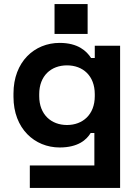

<svg xmlns="http://www.w3.org/2000/svg" viewBox="-20 -720 678 940"><path d="M126 200H568V-496H444V-436H426C404 -470 362 -510 272 -510C149 -510 46 -418 46 -262V-246C46 -90 150 2 272 2C363 2 404 -36 424 -69H442V90H126ZM172 -249V-259C172 -349 230 -400 308 -400C386 -400 444 -349 444 -259V-249C444 -159 385 -108 308 -108C231 -108 172 -159 172 -249ZM247 -554H409V-700H247Z"/></svg>

Font: Meta Space
Style: Bold
Weight: 700
Designer: Meta Pool / Florian Karsten
Foundry: Meta Pool / Florian Karsten
Version: Version 2.000;Glyphs 3.1.1 (3137)